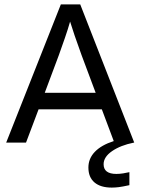

<svg xmlns="http://www.w3.org/2000/svg" viewBox="-20 -647 638 871"><path d="M98 0H8L256 -627H344L589 0H587Q527 12 488.5 38.5Q450 65 450 98Q450 120 464.5 131Q479 142 508 142Q522 142 538.5 139.5Q555 137 567 134V193Q535 200 518.5 202Q502 204 487 204Q436 204 408.5 180.5Q381 157 381 113Q381 72 410.5 41.5Q440 11 496 -7L442 -151H155ZM298 -549Q288 -514 274.5 -475Q261 -436 247 -397L183 -226H414L350 -397Q330 -452 318.5 -486Q307 -520 298 -549Z"/></svg>

Font: Blinker
Style: Regular
Weight: 400
Designer: Juergen Huber
Foundry: supertype
Version: Version 1.017;hotconv 1.0.117;makeotfexe 2.5.65602